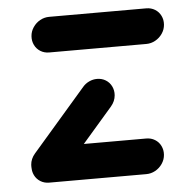

<svg xmlns="http://www.w3.org/2000/svg" viewBox="-43 -559 576 601"><g transform="rotate(-5 244.5 -258.5)"><path d="M453.3 -55.6Q452.2 -40.4 443.5 -27.6Q434.8 -14.8 421.5 -7.4Q408.1 0 393 0H87.8Q72.6 0 60.6 -7.4Q48.5 -14.8 42.2 -27.6Q35.9 -40.4 37 -55.6Q38.1 -70.7 46.9 -83.5Q55.6 -96.3 68.9 -103.7Q82.2 -111.1 97.4 -111.1H402.6Q417.8 -111.1 429.8 -103.7Q441.9 -96.3 448.1 -83.5Q454.4 -70.7 453.3 -55.6ZM87.4 -4.8Q72.2 -4.8 60.2 -12.2Q48.1 -19.6 41.9 -32.4Q35.6 -45.2 36.7 -60.4Q38.1 -79.3 51.5 -94.8L220 -289.3Q228.5 -299.3 240.4 -304.8Q252.2 -310.4 265.2 -310.4Q280.4 -310.4 292.4 -303Q304.4 -295.6 310.7 -282.8Q317 -270 315.9 -254.8Q314.4 -235.9 301.1 -220.4L132.6 -25.9Q124.1 -15.9 112.2 -10.4Q100.4 -4.8 87.4 -4.8ZM488.9 -461.5Q487.8 -446.3 479.1 -433.5Q470.4 -420.7 457 -413.3Q443.7 -405.9 428.5 -405.9H123.3Q108.1 -405.9 96.1 -413.3Q84.1 -420.7 77.8 -433.5Q71.5 -446.3 72.6 -461.5Q73.7 -476.7 82.4 -489.4Q91.1 -502.2 104.4 -509.6Q117.8 -517 133 -517H438.1Q453.3 -517 465.4 -509.6Q477.4 -502.2 483.7 -489.4Q490 -476.7 488.9 -461.5Z"/></g></svg>

Font: 26F Galaxy Sans Oblique
Style: Regular
Weight: 400
Italic angle: -5°
Designer: C₂₉H₂₅N₃O₅
Version: Version 1.200;FEAKit 1.0